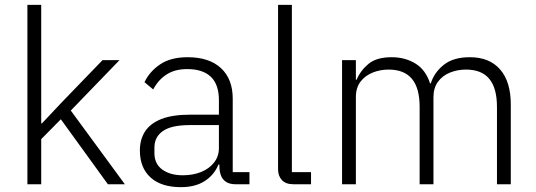

<svg xmlns="http://www.w3.org/2000/svg" viewBox="-20 -760 2213 792"><path d="M93 0V-740H150V-338V-251H153L233 -336L403 -512H473L272 -304L495 0H425L231 -268L150 -186V0Z M1009 0H951Q928 0 913 -9.5Q898 -19 891.5 -36Q885 -53 885 -76V-103L908 -81H881Q864 -39 825 -13.5Q786 12 726 12Q645 12 601 -28Q557 -68 557 -139Q557 -185 578.5 -218Q600 -251 645.5 -269Q691 -287 765 -287H883V-347Q883 -411 850 -443Q817 -475 752 -475Q702 -475 667.5 -453Q633 -431 612 -391L576 -421Q597 -465 640.5 -494.5Q684 -524 754 -524Q843 -524 891.5 -479Q940 -434 940 -353V-50H1009ZM883 -244H763Q687 -244 652 -219.5Q617 -195 617 -152V-128Q617 -84 649.5 -60.5Q682 -37 734 -37Q776 -37 809.5 -50.5Q843 -64 863 -89.5Q883 -115 883 -149Z M1263 0H1190Q1159 0 1143 -17Q1127 -34 1127 -62V-740H1184V-50H1263Z M1448 0H1391V-512H1448V-431H1451Q1467 -469 1500 -496.5Q1533 -524 1596 -524Q1651 -524 1693.5 -498Q1736 -472 1754 -416H1757Q1771 -461 1810.5 -492.5Q1850 -524 1918 -524Q1999 -524 2043 -473.5Q2087 -423 2087 -329V0H2030V-319Q2030 -396 1998.5 -434.5Q1967 -473 1902 -473Q1867 -473 1836 -460.5Q1805 -448 1786.5 -422.5Q1768 -397 1768 -359V0H1711V-319Q1711 -397 1679 -435Q1647 -473 1583 -473Q1548 -473 1517 -460.5Q1486 -448 1467 -423Q1448 -398 1448 -360Z"/></svg>

Font: IBM Plex Sans Light
Style: Regular
Weight: 300
Designer: Mike Abbink, Paul van der Laan, Pieter van Rosmalen
Foundry: Bold Monday
Version: Version 3.201